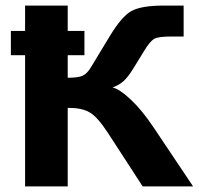

<svg xmlns="http://www.w3.org/2000/svg" viewBox="-20 -669 713 689"><path d="M223 -471V-390Q260 -390 276 -397Q292 -404 306 -427L375 -541Q417 -610 451 -629Q486 -649 568 -649H639V-538H598Q548 -538 534 -530Q518 -521 497 -486L457 -421Q439 -392 423.5 -378Q408 -364 384 -355Q410 -349 450.5 -310.5Q491 -272 531 -212L673 0H492L368 -191Q329 -251 301 -266Q275 -282 223 -282V0H70V-471H19V-558H70V-649H223V-558H283V-471Z"/></svg>

Font: Play
Style: Bold
Weight: 700
Designer: Jonas Hecksher (Cyrillic expansion: Cyreal)
Foundry: Jonas Hecksher, Playtype, e-types AS
Version: Version 2.101; ttfautohint (v1.5.65-e2d9)